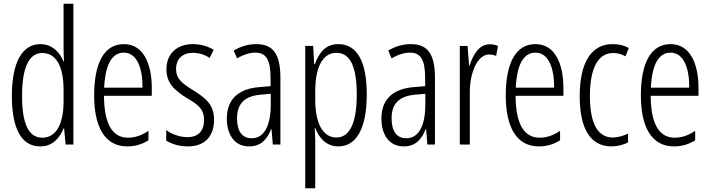

<svg xmlns="http://www.w3.org/2000/svg" viewBox="-20 -780 3832 1036"><path d="M197 10C264 10 302 -35 323 -87H326L334 0H376V-760H323V-520C323 -498 324 -476 325 -449H322C303 -499 260 -542 198 -542C100 -542 44 -444 44 -262C44 -85 96 10 197 10ZM208 -37C132 -37 99 -117 99 -262C99 -413 135 -494 208 -494C283 -494 323 -422 323 -295V-233C323 -109 282 -37 208 -37Z M648 -542C541 -542 488 -438 488 -265C488 -102 541 10 667 10C710 10 748 -2 781 -23V-74C744 -49 708 -37 671 -37C584 -37 542 -115 541 -263H799V-305C799 -432 756 -542 648 -542ZM648 -496C720 -496 750 -410 749 -307H542C548 -435 586 -496 648 -496Z M1135 -134C1135 -218 1087 -252 1021 -294C958 -333 930 -357 930 -408C930 -463 966 -495 1021 -495C1054 -495 1086 -485 1111 -467L1133 -511C1101 -531 1063 -542 1021 -542C930 -542 878 -485 878 -407C878 -327 926 -290 993 -248C1053 -213 1081 -189 1081 -133C1081 -74 1050 -40 992 -40C949 -40 906 -56 877 -78V-21C903 -5 944 10 993 10C1085 10 1135 -44 1135 -134Z M1363 -542C1321 -542 1278 -530 1241 -507L1259 -465C1297 -487 1330 -496 1357 -496C1416 -496 1440 -459 1440 -358V-315L1379 -310C1267 -301 1204 -245 1204 -140C1204 -61 1240 10 1324 10C1390 10 1423 -31 1443 -84H1445L1452 0H1493V-360C1493 -485 1456 -542 1363 -542ZM1385 -269 1441 -274V-216C1441 -106 1408 -34 1338 -34C1288 -34 1259 -70 1259 -141C1259 -220 1299 -261 1385 -269Z M1805 -542C1738 -542 1702 -497 1679 -434H1675L1670 -532H1627V236H1681V-19C1681 -45 1679 -70 1678 -90H1681C1700 -37 1740 10 1806 10C1901 10 1959 -84 1959 -270C1959 -452 1905 -542 1805 -542ZM1795 -495C1872 -495 1905 -416 1905 -269C1905 -103 1860 -38 1795 -38C1724 -38 1681 -111 1681 -242V-289C1681 -417 1721 -495 1795 -495Z M2197 -542C2155 -542 2112 -530 2075 -507L2093 -465C2131 -487 2164 -496 2191 -496C2250 -496 2274 -459 2274 -358V-315L2213 -310C2101 -301 2038 -245 2038 -140C2038 -61 2074 10 2158 10C2224 10 2257 -31 2277 -84H2279L2286 0H2327V-360C2327 -485 2290 -542 2197 -542ZM2219 -269 2275 -274V-216C2275 -106 2242 -34 2172 -34C2122 -34 2093 -70 2093 -141C2093 -220 2133 -261 2219 -269Z M2622 -541C2565 -541 2533 -485 2514 -427H2511L2503 -532H2461V0H2515V-279C2514 -383 2554 -486 2619 -486C2633 -486 2647 -483 2657 -478L2667 -532C2652 -539 2636 -541 2622 -541Z M2869 -542C2762 -542 2709 -438 2709 -265C2709 -102 2762 10 2888 10C2931 10 2969 -2 3002 -23V-74C2965 -49 2929 -37 2892 -37C2805 -37 2763 -115 2762 -263H3020V-305C3020 -432 2977 -542 2869 -542ZM2869 -496C2941 -496 2971 -410 2970 -307H2763C2769 -435 2807 -496 2869 -496Z M3280 10C3308 10 3344 2 3369 -12V-59C3341 -46 3313 -38 3286 -38C3201 -38 3163 -122 3163 -262C3163 -416 3209 -494 3289 -494C3311 -494 3334 -488 3355 -476L3373 -521C3348 -535 3320 -542 3285 -542C3170 -542 3108 -441 3108 -261C3108 -88 3164 10 3280 10Z M3598 -542C3491 -542 3438 -438 3438 -265C3438 -102 3491 10 3617 10C3660 10 3698 -2 3731 -23V-74C3694 -49 3658 -37 3621 -37C3534 -37 3492 -115 3491 -263H3749V-305C3749 -432 3706 -542 3598 -542ZM3598 -496C3670 -496 3700 -410 3699 -307H3492C3498 -435 3536 -496 3598 -496Z"/></svg>

Font: Noto Sans Kannada ExtraCondensed Light
Style: Regular
Weight: 300
Width: 2
Designer: Jelle Bosma - Monotype Design Team
Foundry: Monotype Imaging Inc.
Version: Version 2.005